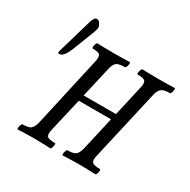

<svg xmlns="http://www.w3.org/2000/svg" viewBox="-174 -957 1117 1126"><g transform="rotate(30 384.0 -394.0)"><path d="M89 3Q85 3 85.5 -7Q86 -17 90 -27Q94 -37 98 -37Q142 -37 156 -51Q170 -65 177 -94L284 -572Q290 -599 283.5 -613.5Q277 -628 232 -628Q228 -628 228.5 -638Q229 -648 233 -658Q237 -668 241 -668Q269 -667 296.5 -666.5Q324 -666 351 -666Q378 -666 405.5 -666.5Q433 -667 460 -668Q465 -668 464 -658Q463 -648 459.5 -638Q456 -628 451 -628Q405 -628 391.5 -613.5Q378 -599 372 -572L324 -363H543L590 -572Q597 -599 589.5 -613.5Q582 -628 536 -628Q532 -628 533 -638Q534 -648 538 -658Q542 -668 546 -668Q573 -667 600.5 -666.5Q628 -666 655 -666Q682 -666 709.5 -666.5Q737 -667 764 -668Q769 -668 768 -658Q767 -648 763.5 -638Q760 -628 755 -628Q713 -628 697.5 -614Q682 -600 676 -572L567 -94Q560 -65 568 -51Q576 -37 622 -37Q627 -37 626.5 -27Q626 -17 622.5 -7Q619 3 615 3Q587 2 559.5 1Q532 0 504 0Q477 0 449 1Q421 2 394 3Q389 3 390 -7Q391 -17 394.5 -27Q398 -37 402 -37Q445 -37 459.5 -51Q474 -65 481 -94L533 -322H315L262 -94Q255 -65 263 -51Q271 -37 319 -37Q323 -37 322 -27Q321 -17 317.5 -7Q314 3 310 3Q283 2 255 1Q227 0 200 0Q172 0 144.5 1Q117 2 89 3ZM79 -502Q69 -502 69 -510Q69 -514 71 -519L139 -753Q150 -791 167 -791Q181 -791 190.5 -776Q200 -761 200 -749Q200 -744 195.5 -728.5Q191 -713 179 -684L135 -571Q108 -502 79 -502Z"/></g></svg>

Font: Junicode Two Beta Condensed Medium
Style: Italic
Weight: 500
Width: 3
Italic angle: -9°
Version: Version 1.053; ttfautohint (v1.8.4)